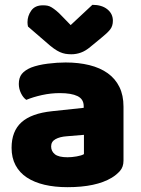

<svg xmlns="http://www.w3.org/2000/svg" viewBox="-20 -760 584 796"><path d="M260 -108Q277 -108 297.5 -111.5Q318 -115 328 -121V-201L256 -195Q228 -193 210 -183Q192 -173 192 -153Q192 -133 207.5 -120.5Q223 -108 260 -108ZM252 -501Q306 -501 350.5 -490Q395 -479 426.5 -456.5Q458 -434 475 -399.5Q492 -365 492 -318V-94Q492 -68 477.5 -51.5Q463 -35 443 -23Q378 16 260 16Q207 16 164.5 6Q122 -4 91.5 -24Q61 -44 44.5 -75Q28 -106 28 -147Q28 -216 69 -253Q110 -290 196 -299L327 -313V-320Q327 -349 301.5 -361.5Q276 -374 228 -374Q191 -374 154.5 -366Q118 -358 89 -346Q76 -355 67 -373.5Q58 -392 58 -412Q58 -438 70.5 -453.5Q83 -469 109 -480Q138 -491 177.5 -496Q217 -501 252 -501ZM273 -656 363 -740Q402 -740 425 -721.5Q448 -703 448 -674Q448 -652 436.5 -637.5Q425 -623 400 -603L355 -566Q335 -549 315.5 -542Q296 -535 276 -535Q262 -535 251 -537Q240 -539 228.5 -544Q217 -549 203 -559Q189 -569 170 -586L96 -650Q95 -655 94.5 -659Q94 -663 94 -668Q94 -694 109.5 -716Q125 -738 158 -738Q168 -738 176.5 -736.5Q185 -735 194 -729.5Q203 -724 214 -715Q225 -706 239 -691Z"/></svg>

Font: Baloo Paaji 2 ExtraBold
Style: Regular
Weight: 800
Designer: Shuchita Grover, Noopur Datye and Ek Type
Foundry: Ek Type
Version: Version 1.640;hotconv 1.0.111;makeotfexe 2.5.65597; ttfautoh